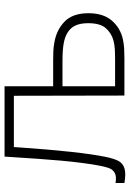

<svg xmlns="http://www.w3.org/2000/svg" viewBox="120 -700 584 865"><g transform="rotate(-90 412.5 -268.0)"><path d="M100 -122Q112.5 -194 120.8 -286Q129 -378 139 -540H456V-321H572Q594 -321 613 -320.2Q632 -319.5 651 -316Q709 -306.5 747 -269.8Q785 -233 785 -162Q785 -95.5 752 -57Q719 -18.5 668 -7Q648 -2.5 626.2 -1.2Q604.5 0 582 0H414L413 -498H182L180 -468.5Q161.5 -202 138 -86Q130 -47 119.5 -27Q109 -7 86 0.2Q63 7.5 20 0V-40Q49 -35 64.8 -43.2Q80.5 -51.5 87.2 -69.8Q94 -88 100 -122ZM661 -49Q695.5 -58.5 717.8 -84Q740 -109.5 740 -163Q740 -213.5 717.8 -239Q695.5 -264.5 652 -273Q622 -279 570 -279H456V-42H570Q601.5 -42 622.2 -43.2Q643 -44.5 661 -49Z"/></g></svg>

Font: Tap Sans
Style: Regular
Weight: 400
Designer: Tap Payments
Foundry: Tap Payments
Version: Version 1.001;Glyphs 3.1.2 (3151)